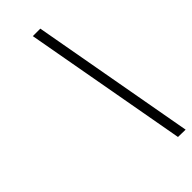

<svg xmlns="http://www.w3.org/2000/svg" viewBox="-250 -793 852 852"><g transform="rotate(-45 176.0 -366.5)"><path d="M213 -753 352 20Q346 20 329.5 19.5Q313 19 305 19L166 -753Z"/></g></svg>

Font: Afta serif
Style: Italic
Weight: 400
Italic angle: -12°
Designer: parq.ink
Foundry: Oriol Esparraguera Font
Version: Version 1.000